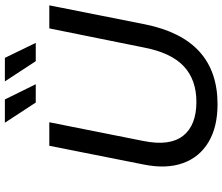

<svg xmlns="http://www.w3.org/2000/svg" viewBox="-84 -844 935 808"><g transform="rotate(-90 384.0 -439.5)"><path d="M350 8Q254 8 190.5 -30Q127 -68 102 -137.5Q77 -207 96 -302L175 -700H274L195 -303Q173 -193 217 -137Q261 -81 360 -81Q453 -81 510 -134.5Q567 -188 589 -304L669 -700H766L686 -297Q655 -144 571 -68Q487 8 350 8ZM531 -757 446 -887H545L608 -757ZM357 -757 272 -887H370L434 -757Z"/></g></svg>

Font: Montserrat Thin Medium
Style: Italic
Weight: 500
Italic angle: -11.3°
Version: Version 9.000